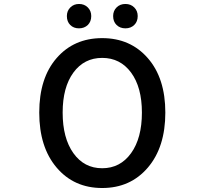

<svg xmlns="http://www.w3.org/2000/svg" viewBox="-20 -944 1040 977"><path d="M179.7 -371.1Q179.7 -546.9 268.1 -648.4Q356.4 -750 500 -750Q643.6 -750 732.4 -647.9Q821.3 -545.9 821.3 -371.1Q821.3 -195.3 732.4 -91.3Q643.6 12.7 500 12.7Q356.4 12.7 268.1 -91.3Q179.7 -195.3 179.7 -371.1ZM702.1 -371.1Q702.1 -500 647 -574.7Q591.8 -649.4 500 -649.4Q408.2 -649.4 353.5 -574.7Q298.8 -500 298.8 -371.1Q298.8 -241.2 353.5 -164.6Q408.2 -87.9 500 -87.9Q591.8 -87.9 647 -164.6Q702.1 -241.2 702.1 -371.1ZM320.3 -862.3Q320.3 -888.7 337.9 -906.2Q355.5 -923.8 382.3 -923.8Q409.2 -923.8 426.8 -906.2Q444.3 -888.7 444.3 -862.3Q444.3 -834 426.8 -816.9Q409.2 -799.8 381.8 -799.8Q354.5 -799.8 337.4 -816.9Q320.3 -834 320.3 -862.3ZM618.2 -799.8Q590.8 -799.8 573.2 -816.9Q555.7 -834 555.7 -862.3Q555.7 -888.7 573.2 -906.2Q590.8 -923.8 618.2 -923.8Q645.5 -923.8 663.1 -906.2Q680.7 -888.7 680.7 -862.3Q680.7 -834 663.1 -816.9Q645.5 -799.8 618.2 -799.8Z"/></svg>

Font: Gen Jyuu Gothic L Monospace Medium
Style: Regular
Weight: 500
Designer: [Source Han Sans]
Ryoko NISHIZUKA  (kana & ideographs); Paul D. Hunt (Latin, Greek & Cyrillic); Wenlong ZHANG  (bopomofo
Version: Version 1.002.20150607